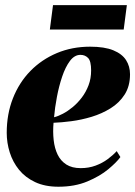

<svg xmlns="http://www.w3.org/2000/svg" viewBox="-20 -696 513 728"><path d="M436.5 -100.5Q422.5 -81 390.8 -54.5Q359 -28 311.2 -8Q263.5 12 201.5 12Q150.5 12 113.2 -5.5Q76 -23 52.2 -52.2Q28.5 -81.5 17 -118Q5.5 -154.5 5.5 -192.5Q5.5 -263.5 29 -323.2Q52.5 -383 95.2 -426.8Q138 -470.5 195.8 -494.8Q253.5 -519 321.5 -519Q376.5 -519 409.8 -505.2Q443 -491.5 458 -468Q473 -444.5 473 -414.5Q473 -369.5 452.8 -337.8Q432.5 -306 399.5 -285.5Q366.5 -265 327.8 -253.2Q289 -241.5 250.8 -236.5Q212.5 -231.5 183 -230.5Q180 -196 183.5 -164.8Q187 -133.5 198.5 -109.8Q210 -86 231.5 -72.2Q253 -58.5 286 -58.5Q316.5 -58.5 342.2 -68Q368 -77.5 388.2 -92.5Q408.5 -107.5 422.5 -123ZM285 -488Q262.5 -488 245.2 -465Q228 -442 215.8 -405.8Q203.5 -369.5 195.8 -328.5Q188 -287.5 185 -251.5Q200 -255 218.5 -264.8Q237 -274.5 255.8 -290Q274.5 -305.5 290.2 -326.2Q306 -347 315.8 -372.8Q325.5 -398.5 325.5 -429Q325.5 -464.5 314 -476.2Q302.5 -488 285 -488ZM181 -676.5H461L449 -584H169Z"/></svg>

Font: Merriweather 144pt Black
Style: Italic
Weight: 900
Italic angle: -7.8°
Version: Version 2.101